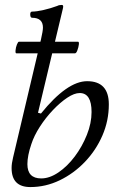

<svg xmlns="http://www.w3.org/2000/svg" viewBox="-20 -745 466 778"><path d="M103 13Q27 13 27 -64Q27 -83 33 -107L146 -585Q154 -620 154 -633Q154 -673 110 -673Q103 -673 102.5 -685.5Q102 -698 110 -698Q128 -698 156.5 -704.5Q185 -711 212 -721Q219 -725 230 -725Q236 -725 236 -719Q236 -714 234 -707L134 -288L146 -285Q252 -416 333 -416Q421 -416 421 -322Q421 -256 395 -196Q369 -136 324 -89Q279 -42 222 -14.5Q165 13 103 13ZM147 -22Q181 -22 217 -46.5Q253 -71 283 -111Q313 -151 332 -198.5Q351 -246 351 -291Q351 -368 303 -368Q281 -368 252.5 -349Q224 -330 194.5 -299Q165 -268 141.5 -231.5Q118 -195 107 -161Q91 -114 91 -80Q91 -22 147 -22ZM46 -529Q42 -529 43 -541Q44 -553 48.5 -564.5Q53 -576 57 -576H296Q301 -576 299.5 -564.5Q298 -553 293.5 -541Q289 -529 284 -529Z"/></svg>

Font: Junicode SmExp
Style: Italic
Weight: 400
Width: 6
Italic angle: -11°
Designer: Peter S. Baker
Version: Version 2.205; ttfautohint (v1.8.4)